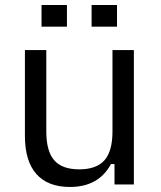

<svg xmlns="http://www.w3.org/2000/svg" viewBox="-20 -733 638 763"><path d="M79 -193V-534H164V-211Q164 -132 195.5 -96Q227 -60 295 -60Q363 -60 395 -96Q427 -132 427 -211V-534H512V0H435V-81H421Q372 10 258 10Q170 10 124.5 -41.5Q79 -93 79 -193ZM145 -713H246V-627H145ZM344 -713H445V-627H344Z"/></svg>

Font: Mozilla Text BETA
Style: Regular
Weight: 400
Designer: Studio DRAMA
Foundry: Studio DRAMA
Version: Version 0.100